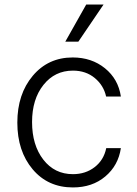

<svg xmlns="http://www.w3.org/2000/svg" viewBox="-20 -802 596 833"><path d="M263.2 -621.1 354 -782.2H429.2L319.8 -621.1ZM296.4 11.2Q188 11.2 121.6 -67.6Q55.2 -146.5 55.2 -270Q55.2 -393.6 122.1 -473.1Q189 -552.7 295.4 -552.7Q377.4 -552.7 435.3 -505.9Q493.2 -459 504.4 -383.3H440.4Q429.7 -431.6 391.1 -463.6Q352.5 -495.6 296.4 -495.6Q217.8 -495.6 168.5 -433.6Q119.1 -371.6 119.1 -272.5Q119.1 -172.4 168 -109.4Q216.8 -46.4 296.4 -46.4Q351.1 -46.4 390.6 -76.9Q430.2 -107.4 440.9 -159.2H504.4Q493.2 -84 436.8 -36.4Q380.4 11.2 296.4 11.2Z"/></svg>

Font: Interop Light
Style: Regular
Weight: 300
Designer: Rasmus Andersson, Google, Jang Haemin
Foundry: jhaemin
Version: Version 1.007